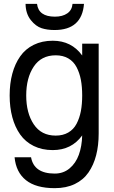

<svg xmlns="http://www.w3.org/2000/svg" viewBox="-20 -750 589 990"><path d="M111.8 -730H170.9Q178.7 -664.1 263.2 -664.1Q302.7 -664.1 327.1 -681.2Q351.1 -697.8 354 -730H413.1Q402.3 -595.2 261.2 -595.2Q224.1 -595.2 194.8 -604.5Q164.6 -614.3 139.2 -646Q112.3 -679.7 111.8 -730ZM403.8 -51.8Q349.1 23.9 252 23.9Q196.8 23.9 153.8 2.7Q110.8 -18.6 84 -56.6Q57.1 -94.7 43.5 -145.5Q29.8 -196.3 29.8 -257.8Q29.8 -319.3 43.5 -370.1Q57.1 -420.9 84 -459.2Q110.8 -497.6 153.8 -518.8Q196.8 -540 252 -540Q348.6 -540 403.8 -463.9V-524.9H488.8V-62Q488.8 0 475.8 50.3Q462.9 100.6 436.3 139.2Q409.7 177.7 365.5 199Q321.3 220.2 262.2 220.2Q165.5 220.2 114 179.2Q62.5 138.2 55.2 61H140.1Q155.3 145 262.2 145Q306.6 145 338.6 118.4Q370.6 91.8 386.5 48.1Q402.3 4.4 403.8 -51.8ZM267.1 -464.8Q192.9 -464.8 154.1 -406.7Q115.2 -348.6 115.2 -257.8Q115.2 -167 154.1 -108.9Q192.9 -50.8 267.1 -50.8Q304.7 -50.8 332 -66.7Q359.4 -82.5 374.8 -111.8Q390.1 -141.1 397 -177Q403.8 -212.9 403.8 -257.8Q403.8 -302.7 397 -338.6Q390.1 -374.5 374.8 -403.8Q359.4 -433.1 332 -449Q304.7 -464.8 267.1 -464.8Z"/></svg>

Font: Miedinger*
Style: Book
Weight: 400
Version: Version 001.000